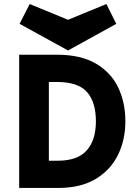

<svg xmlns="http://www.w3.org/2000/svg" viewBox="-20 -931 683 951"><path d="M75 0V-660H262Q380 -660 455 -616Q530 -572 565.5 -497.5Q601 -423 601 -330Q601 -238 564 -163Q527 -88 453 -44Q379 0 267 0ZM222 -135H267Q364 -135 409.5 -186Q455 -237 455 -330Q455 -425 411 -475Q367 -525 262 -525H222ZM317 -681 77 -813 127 -911 317 -833 507 -911 556 -813Z"/></svg>

Font: Lil Grotesk Black
Style: Regular
Weight: 900
Designer: Bastien Sozeau
Foundry: NBR — Bastien Sozeau
Version: Version 3.003; ttfautohint (v1.8.4.7-5d5b);gftools[0.9.33]